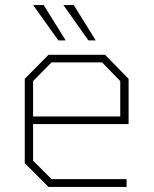

<svg xmlns="http://www.w3.org/2000/svg" viewBox="-20 -740 608 760"><path d="M211 -580 111 -720H153L240 -580ZM330 -580 231 -720H272L359 -580ZM172 0 78 -94V-428L172 -523H396L489 -428V-249H111V-104L184 -31H481V0ZM111 -279H456V-419L384 -493H184L111 -419Z"/></svg>

Font: Tomorrow ExtraLight
Style: Regular
Weight: 275
Designer: Tony de Marco, Monica Rizzolli
Foundry: Just in Type
Version: Version 2.002